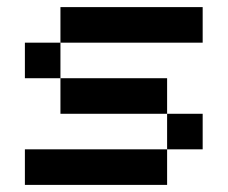

<svg xmlns="http://www.w3.org/2000/svg" viewBox="-20 -520 640 540"><path d="M50 0V-100H450V-200H150V-300H50V-400H150V-500H550V-400H150V-300H450V-200H550V-100H450V0Z"/></svg>

Font: Matrix Sans
Style: Regular
Weight: 400
Designer: Brad Neil
Version: Version 1.100